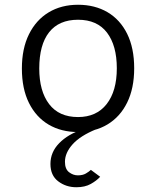

<svg xmlns="http://www.w3.org/2000/svg" viewBox="-20 -543 656 807"><path d="M308 12Q237.5 12 184.5 -19.2Q131.5 -50.5 101.8 -110.2Q72 -170 72 -255Q72 -339 101.8 -399Q131.5 -459 184.5 -491Q237.5 -523 308 -523Q378.5 -523 431.8 -491.8Q485 -460.5 514.5 -400.8Q544 -341 544 -256Q544 -172 514.5 -112Q485 -52 431.8 -20Q378.5 12 308 12ZM308 -51Q385.5 -51 428.2 -105.5Q471 -160 471 -256Q471 -351.5 429.8 -405.8Q388.5 -460 308 -460Q228 -460 186.5 -407.5Q145 -355 145 -255Q145 -160 186.5 -105.5Q228 -51 308 -51ZM301 244Q257.5 244 224.8 219.2Q192 194.5 192 146Q192 96.5 228.8 58.8Q265.5 21 329 0H385Q317.5 27.5 285.2 63.5Q253 99.5 253 137Q253 167.5 270.2 180.8Q287.5 194 307 194Q328 194 341 186.2Q354 178.5 362 171L401 200Q386 216.5 361.5 230.2Q337 244 301 244Z"/></svg>

Font: Overpass Mono Light
Style: Regular
Weight: 300
Monospace: yes
Designer: Delve Withrington, Dave Bailey
Foundry: Delve Fonts LLC
Version: Version 4.000